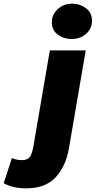

<svg xmlns="http://www.w3.org/2000/svg" viewBox="-178 -828 522 1048"><path d="M-158 172 -113 35Q-85 46 -60 46Q-29 46 -16.5 30.5Q-4 15 4 -27L94 -553H290L198 -17Q181 80 125.5 140Q70 200 -35 200Q-108 200 -158 172ZM105 -707Q105 -748 137 -778Q169 -808 216 -808Q258 -808 291 -783.5Q324 -759 324 -715Q324 -672 292 -643.5Q260 -615 213 -615Q170 -615 137.5 -639Q105 -663 105 -707Z"/></svg>

Font: Nebula Sans Black
Style: Regular
Weight: 900
Italic angle: -9°
Designer: Paul D. Hunt for Adobe (as Source Sans)
Foundry: Nebula Entertainment & Broadcasting LLC
Version: Version 1.010